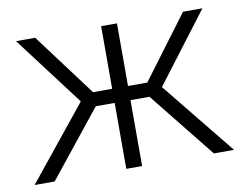

<svg xmlns="http://www.w3.org/2000/svg" viewBox="-63 -614 893 700"><g transform="rotate(-10 383.5 -264.0)"><path d="M480 -244.1H409.7V0H351.1V-244.1H281.2L85.9 0H11.7L230.5 -271L36.1 -528.3H106.9L280.3 -296.4H351.1V-528.3H409.7V-296.4H481L654.3 -528.3H726.1L530.8 -271L750 0H675.3Z"/></g></svg>

Font: Melbourne
Style: Light
Weight: 300
Designer: Google
Version: Version 2.000980; 2014